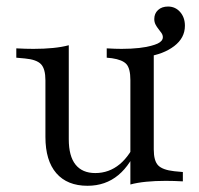

<svg xmlns="http://www.w3.org/2000/svg" viewBox="-20 -563 618 596"><path d="M435.5 -387.1 418.5 -414.5Q453.2 -420.2 469.4 -427.8Q485.5 -435.5 485.5 -447.6Q485.5 -454 481.5 -460.1Q477.4 -466.1 472.2 -472.6Q466.9 -479 462.9 -486.7Q458.9 -494.4 458.9 -504Q458.9 -521 470.6 -531.9Q482.3 -542.7 501.6 -542.7Q524.2 -542.7 539.1 -525.8Q554 -508.9 554 -483.1Q554 -445.2 520.6 -419.8Q487.1 -394.4 435.5 -387.1ZM193.5 -412.9V-206.5H121V-313.7Q121 -349.2 107.3 -363.7Q93.5 -378.2 57.3 -381.5L30.6 -383.9V-412.9Q46 -412.1 58.5 -411.7Q71 -411.3 83.9 -411.3Q116.9 -411.3 144.8 -414.1Q172.6 -416.9 193.5 -422.6ZM193.5 -206.5V-130.6Q193.5 -78.2 214.5 -52Q235.5 -25.8 275.8 -25.8Q318.5 -25.8 351.6 -53.2Q384.7 -80.6 407.3 -135.5L411.3 -117.7Q387.1 -52.4 347.2 -19.4Q307.3 13.7 251.6 13.7Q188.7 13.7 154.8 -25.4Q121 -64.5 121 -137.9V-206.5ZM384.7 0V-206.5H457.3V-99.2Q457.3 -63.7 471 -49.6Q484.7 -35.5 521 -31.5L547.6 -29V0Q533.1 -0.8 520.6 -1.2Q508.1 -1.6 494.4 -1.6Q461.3 -1.6 433.5 1.2Q405.6 4 384.7 9.7ZM457.3 -412.9V-206.5H384.7V-314.5Q384.7 -350 372.6 -363.7Q360.5 -377.4 327.4 -382.3L311.3 -383.9V-412.9Q325.8 -412.1 336.3 -411.7Q346.8 -411.3 357.3 -411.3Q387.1 -411.3 412.1 -414.1Q437.1 -416.9 457.3 -422.6Z"/></svg>

Font: Playfair 5pt SemiExpanded Light Light
Style: Regular
Weight: 300
Version: Version 2.203